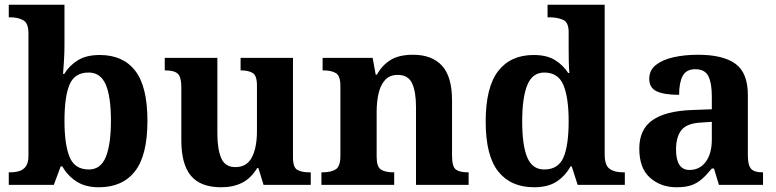

<svg xmlns="http://www.w3.org/2000/svg" viewBox="-20 -780 3272 810"><path d="M397 10Q340 10 302.5 -14.5Q265 -39 243 -78H236L207 0H17V-53H24Q43 -53 60.5 -58Q78 -63 89 -78Q100 -93 100 -123V-640Q100 -683 77.5 -695Q55 -707 23 -707H17V-760H252V-589Q252 -562 250 -525.5Q248 -489 246 -468H251Q272 -503 308 -525.5Q344 -548 401 -548Q499 -548 550.5 -481.5Q602 -415 602 -270Q602 -125 549.5 -57.5Q497 10 397 10ZM355 -65Q405 -65 426.5 -118Q448 -171 448 -271Q448 -373 426 -423.5Q404 -474 354 -474Q295 -474 273.5 -423.5Q252 -373 252 -270Q252 -171 273.5 -118Q295 -65 355 -65Z M913 10Q826 10 785.5 -38.5Q745 -87 745 -188V-412Q745 -455 730 -469Q715 -483 678 -483H675V-536H897V-216Q897 -152 913 -113.5Q929 -75 973 -75Q1021 -75 1042.5 -116Q1064 -157 1064 -227V-419Q1064 -462 1045.5 -472.5Q1027 -483 998 -483H995V-536H1216V-116Q1216 -73 1235 -63Q1254 -53 1283 -53H1291V0H1092L1070 -71H1065Q1039 -28 1001.5 -9Q964 10 913 10Z M1336 0V-53H1342Q1375 -53 1395.5 -65Q1416 -77 1416 -122V-418Q1416 -460 1397 -471.5Q1378 -483 1345 -483H1341V-536H1552L1565 -465H1570Q1593 -506 1628.5 -527.5Q1664 -549 1723 -549Q1802 -549 1844.5 -503Q1887 -457 1887 -356V-124Q1887 -77 1903 -65Q1919 -53 1953 -53H1957V0H1735V-329Q1735 -393 1718.5 -428.5Q1702 -464 1658 -464Q1624 -464 1604.5 -442.5Q1585 -421 1577 -385.5Q1569 -350 1569 -309V-118Q1569 -76 1587.5 -64.5Q1606 -53 1639 -53H1643V0Z M2233 10Q2135 10 2082 -56.5Q2029 -123 2029 -267Q2029 -412 2081.5 -480Q2134 -548 2231 -548Q2287 -548 2321.5 -526.5Q2356 -505 2377 -472H2382Q2380 -495 2379.5 -526Q2379 -557 2379 -584V-645Q2379 -686 2355 -696.5Q2331 -707 2298 -707H2290V-760H2531V-129Q2531 -83 2551.5 -68Q2572 -53 2608 -53H2616V0H2417L2392 -78H2387Q2364 -37 2327.5 -13.5Q2291 10 2233 10ZM2276 -65Q2335 -65 2357 -115.5Q2379 -166 2379 -269Q2379 -368 2357 -421Q2335 -474 2276 -474Q2226 -474 2204.5 -421Q2183 -368 2183 -268Q2183 -166 2204.5 -115.5Q2226 -65 2276 -65Z M2834 10Q2768 10 2722.5 -30Q2677 -70 2677 -153Q2677 -234 2732.5 -273Q2788 -312 2901 -316L2983 -319V-374Q2983 -429 2968.5 -458.5Q2954 -488 2913 -488Q2875 -488 2860 -459.5Q2845 -431 2845 -380Q2781 -380 2750 -395Q2719 -410 2719 -447Q2719 -484 2747 -506Q2775 -528 2821.5 -538.5Q2868 -549 2925 -549Q3030 -549 3082.5 -511Q3135 -473 3135 -379V-124Q3135 -83 3148.5 -68Q3162 -53 3195 -53H3199V0H3013L2992 -69H2983Q2961 -42 2941 -24.5Q2921 -7 2896.5 1.5Q2872 10 2834 10ZM2889 -63Q2932 -63 2957.5 -97.5Q2983 -132 2983 -191V-266L2938 -263Q2878 -260 2855 -231.5Q2832 -203 2832 -149Q2832 -63 2889 -63Z"/></svg>

Font: Noto Serif Sinhala
Style: Bold
Weight: 700
Designer: Jelle Bosma - Monotype Design Team
Foundry: Monotype Imaging Inc.
Version: Version 2.007; ttfautohint (v1.8.4.7-5d5b)